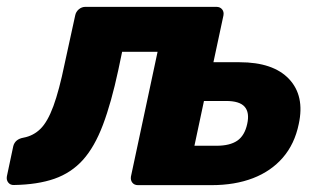

<svg xmlns="http://www.w3.org/2000/svg" viewBox="-42 -540 934 560"><path d="M360.4 0Q349.8 0 344 -7.2Q338.3 -14.5 339.9 -25.1L417.6 -388.9H314.2L303 -335.5Q282.6 -240.4 258.2 -175.8Q233.7 -111.1 199.7 -73.4Q165.7 -35.8 116.7 -18.6Q67.7 -1.5 -1.4 -0.4Q-12 0 -17.9 -7.6Q-23.9 -15.2 -21.9 -25.9L-3.3 -113.7Q2 -134.2 26.7 -138.5Q55.5 -143.9 76.2 -164.4Q97 -185 113.8 -230.7Q130.6 -276.5 146.5 -353.8L177.3 -494.9Q179.3 -505.5 187.8 -512.8Q196.4 -520 207 -520H589.2Q599.9 -520 605.8 -512.8Q611.7 -505.5 609.7 -494.9L580.5 -358.5H656.7Q754.9 -358.5 801.1 -309.5Q847.2 -260.5 829.4 -178.4Q817.4 -120 783 -80.3Q748.6 -40.6 695.9 -20.3Q643.1 0 575 0ZM525.1 -114.9H589.7Q628.5 -114.9 650.1 -129.7Q671.6 -144.5 679 -178.4Q686.4 -211.5 671.7 -228.5Q657 -245.5 617.5 -245.5H552.9Z"/></svg>

Font: Rubik Light
Style: Italic
Weight: 300
Italic angle: -12°
Designer: Hubert and Fischer
Foundry: Hubert and Fischer
Version: Version 2.300;gftools[0.9.30]